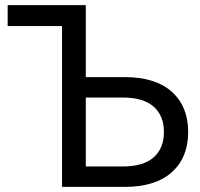

<svg xmlns="http://www.w3.org/2000/svg" viewBox="-20 -732 785 752"><path d="M468 -430Q589 -430 653 -372.5Q717 -315 717 -215Q717 -115 653 -57.5Q589 0 468 0H223V-630H10V-712H316V-430ZM316 -80H461Q541 -80 581.5 -115.5Q622 -151 622 -215Q622 -279 581.5 -314.5Q541 -350 461 -350H316Z"/></svg>

Font: CST
Style: Regular
Weight: 400
Version: Version 1.00